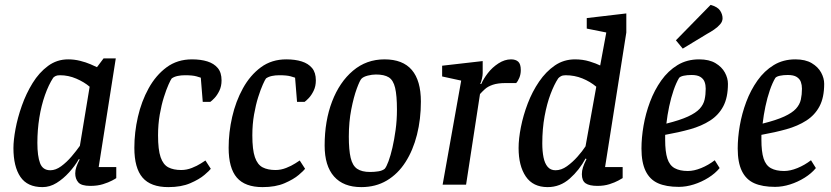

<svg xmlns="http://www.w3.org/2000/svg" viewBox="-20 -756 3402 786"><path d="M154 10Q92 10 63.5 -32Q35 -74 35 -150Q35 -182 43.5 -228Q52 -274 69.5 -323.5Q87 -373 113.5 -416Q140 -459 176.5 -486Q213 -513 259 -513Q284 -513 308 -507Q332 -501 350.5 -493Q369 -485 377 -481L404 -517H454L384 -72H456V-27Q454 -25 439 -17Q424 -9 401.5 -2Q379 5 350 5Q313 5 300.5 -9.5Q288 -24 288 -46Q288 -59 292.5 -72.5Q297 -86 306 -103L303 -105Q287 -77 263 -50.5Q239 -24 211.5 -7Q184 10 154 10ZM186 -59Q208 -59 230.5 -75.5Q253 -92 273 -115.5Q293 -139 307 -159L347 -401Q325 -420 292.5 -434Q260 -448 226 -448Q214 -448 208 -445Q202 -442 198 -438Q179 -409 164 -366.5Q149 -324 141 -274Q133 -224 133 -171Q133 -117 144 -88Q155 -59 186 -59Z M669 10Q597 10 563.5 -29Q530 -68 530 -151Q530 -214 544.5 -277.5Q559 -341 588.5 -394.5Q618 -448 662 -480.5Q706 -513 766 -513Q802 -513 829 -504.5Q856 -496 871.5 -477.5Q887 -459 887 -427Q887 -403 878 -384.5Q869 -366 858 -354.5Q847 -343 841 -339H810L802 -438Q800 -439 784 -443.5Q768 -448 737 -448Q721 -448 707 -445Q693 -442 683 -435Q679 -430 670 -410Q661 -390 651 -358.5Q641 -327 634 -287Q627 -247 627 -202Q627 -143 637.5 -112.5Q648 -82 669 -71Q690 -60 722 -60Q744 -60 765.5 -68.5Q787 -77 802.5 -87Q818 -97 821 -99L843 -65Q838 -58 817 -40Q796 -22 759 -6Q722 10 669 10Z M1055 10Q983 10 949.5 -29Q916 -68 916 -151Q916 -214 930.5 -277.5Q945 -341 974.5 -394.5Q1004 -448 1048 -480.5Q1092 -513 1152 -513Q1188 -513 1215 -504.5Q1242 -496 1257.5 -477.5Q1273 -459 1273 -427Q1273 -403 1264 -384.5Q1255 -366 1244 -354.5Q1233 -343 1227 -339H1196L1188 -438Q1186 -439 1170 -443.5Q1154 -448 1123 -448Q1107 -448 1093 -445Q1079 -442 1069 -435Q1065 -430 1056 -410Q1047 -390 1037 -358.5Q1027 -327 1020 -287Q1013 -247 1013 -202Q1013 -143 1023.5 -112.5Q1034 -82 1055 -71Q1076 -60 1108 -60Q1130 -60 1151.5 -68.5Q1173 -77 1188.5 -87Q1204 -97 1207 -99L1229 -65Q1224 -58 1203 -40Q1182 -22 1145 -6Q1108 10 1055 10Z M1459 10Q1386 10 1347.5 -33.5Q1309 -77 1309 -160Q1309 -261 1339.5 -340.5Q1370 -420 1425 -466.5Q1480 -513 1554 -513Q1629 -513 1666 -469.5Q1703 -426 1703 -340Q1703 -268 1687 -204.5Q1671 -141 1640 -92.5Q1609 -44 1563.5 -17Q1518 10 1459 10ZM1495 -52Q1512 -52 1528.5 -54.5Q1545 -57 1555 -65Q1562 -73 1570.5 -96Q1579 -119 1586.5 -151.5Q1594 -184 1599.5 -224Q1605 -264 1605 -307Q1605 -365 1597.5 -396.5Q1590 -428 1571.5 -439.5Q1553 -451 1519 -451Q1503 -451 1485.5 -446.5Q1468 -442 1460 -434Q1453 -427 1440.5 -393Q1428 -359 1418 -308Q1408 -257 1408 -197Q1408 -142 1415.5 -110Q1423 -78 1442 -65Q1461 -52 1495 -52Z M1792 0 1868 -426 1790 -443V-487L1956 -506V-457Q1956 -447 1953 -434Q1950 -421 1946 -412H1950Q1959 -433 1977 -456.5Q1995 -480 2020.5 -496.5Q2046 -513 2072 -513Q2091 -513 2101.5 -503.5Q2112 -494 2112 -469Q2112 -452 2106 -437.5Q2100 -423 2093 -416H2050Q2018 -416 1997.5 -409Q1977 -402 1965 -391Q1953 -380 1945 -371L1888 0Z M2222 10Q2162 10 2132.5 -33.5Q2103 -77 2103 -150Q2103 -188 2112.5 -236Q2122 -284 2140.5 -332.5Q2159 -381 2187 -422Q2215 -463 2251.5 -488Q2288 -513 2334 -513Q2366 -513 2393.5 -504.5Q2421 -496 2437 -488L2462 -623L2382 -639V-682L2544 -701V-623L2457 -72H2529V-27Q2526 -25 2511.5 -17Q2497 -9 2475 -2Q2453 5 2426 5Q2393 5 2377.5 -5.5Q2362 -16 2362 -43Q2362 -57 2366.5 -71Q2371 -85 2381 -105L2377 -107Q2352 -60 2312.5 -25Q2273 10 2222 10ZM2254 -59Q2278 -59 2301 -75.5Q2324 -92 2344 -114.5Q2364 -137 2377 -157L2421 -401Q2396 -422 2364 -435Q2332 -448 2295 -448Q2283 -448 2275.5 -443.5Q2268 -439 2265 -435Q2249 -411 2234 -371.5Q2219 -332 2209.5 -280.5Q2200 -229 2200 -169Q2200 -137 2205 -112Q2210 -87 2222 -73Q2234 -59 2254 -59Z M2759 9Q2707 9 2673.5 -6Q2640 -21 2623 -56Q2606 -91 2606 -148Q2606 -192 2614.5 -241.5Q2623 -291 2641 -339Q2659 -387 2687 -426.5Q2715 -466 2753.5 -489.5Q2792 -513 2842 -513Q2883 -513 2909 -497.5Q2935 -482 2947.5 -459Q2960 -436 2960 -413Q2960 -357 2941 -321Q2922 -285 2887 -262.5Q2852 -240 2805.5 -227Q2759 -214 2703 -204V-184Q2703 -135 2712 -107Q2721 -79 2742 -67.5Q2763 -56 2796 -56Q2821 -56 2850.5 -68Q2880 -80 2906 -100L2926 -68Q2908 -46 2880 -28.5Q2852 -11 2820.5 -1Q2789 9 2759 9ZM2708 -250Q2764 -264 2796.5 -279Q2829 -294 2844.5 -311Q2860 -328 2864.5 -348.5Q2869 -369 2869 -393Q2869 -408 2864.5 -420.5Q2860 -433 2847.5 -441Q2835 -449 2811 -449Q2793 -449 2779 -446Q2765 -443 2760 -437Q2748 -417 2737.5 -386.5Q2727 -356 2719.5 -320.5Q2712 -285 2708 -250ZM2775 -557 2747 -591 2889 -736Q2918 -728 2928 -712.5Q2938 -697 2938 -681Q2938 -668 2928 -656.5Q2918 -645 2903.5 -635Q2889 -625 2874 -617Z M3153 9Q3101 9 3067.5 -6Q3034 -21 3017 -56Q3000 -91 3000 -148Q3000 -192 3008.5 -241.5Q3017 -291 3035 -339Q3053 -387 3081 -426.5Q3109 -466 3147.5 -489.5Q3186 -513 3236 -513Q3277 -513 3303 -497.5Q3329 -482 3341.5 -459Q3354 -436 3354 -413Q3354 -357 3335 -321Q3316 -285 3281 -262.5Q3246 -240 3199.5 -227Q3153 -214 3097 -204V-184Q3097 -135 3106 -107Q3115 -79 3136 -67.5Q3157 -56 3190 -56Q3215 -56 3244.5 -68Q3274 -80 3300 -100L3320 -68Q3302 -46 3274 -28.5Q3246 -11 3214.5 -1Q3183 9 3153 9ZM3102 -250Q3158 -264 3190.5 -279Q3223 -294 3238.5 -311Q3254 -328 3258.5 -348.5Q3263 -369 3263 -393Q3263 -408 3258.5 -420.5Q3254 -433 3241.5 -441Q3229 -449 3205 -449Q3187 -449 3173 -446Q3159 -443 3154 -437Q3142 -417 3131.5 -386.5Q3121 -356 3113.5 -320.5Q3106 -285 3102 -250Z"/></svg>

Font: Faustina Light Medium
Style: Italic
Weight: 500
Italic angle: -8°
Version: Version 1.200